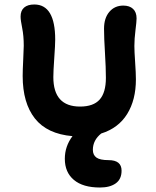

<svg xmlns="http://www.w3.org/2000/svg" viewBox="-20 -647 695 856"><path d="M425.8 189Q349.6 189 309.3 155Q269 121.1 269 61Q269 5.4 303.2 -40Q189.9 -49.8 135.5 -118.9Q81.1 -188 81.1 -308.1Q81.1 -334.5 83.5 -381.1Q85.9 -427.7 85.9 -442.9Q85.9 -487.3 78.9 -522Q71.8 -556.6 71.8 -573.2Q71.8 -599.6 87.6 -613.3Q103.5 -627 132.8 -627Q226.1 -627 226.1 -470.2Q226.1 -446.3 221.9 -387.7Q217.8 -329.1 217.8 -303.2Q217.8 -171.9 336.9 -171.9Q396.5 -171.9 424.3 -203.1Q452.1 -234.4 452.1 -299.8Q452.1 -344.2 448 -411.1Q443.8 -478 443.8 -519Q443.8 -566.4 467.5 -594.2Q491.2 -622.1 529.8 -622.1Q557.6 -622.1 573.2 -607.4Q588.9 -592.8 588.9 -564.9Q588.9 -551.3 584 -512.5Q579.1 -473.6 579.1 -441.9Q579.1 -418 582.5 -369.4Q585.9 -320.8 585.9 -293Q585.9 -201.7 546.9 -138.7Q507.8 -75.7 431.2 -51.8Q394 -22 394 21Q394 43.9 409.9 55.4Q425.8 66.9 463.9 66.9Q522 66.9 522 113.8Q522 151.9 496.1 170.4Q470.2 189 425.8 189Z"/></svg>

Font: Shantell Sans Irregular
Style: Regular
Weight: 600
Designer: Stephen Nixon, Anya Danilova, Shantell Martin
Foundry: Arrow Type
Version: Version 1.006;[9816181b4]